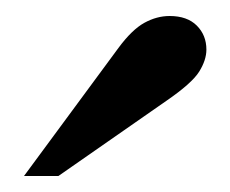

<svg xmlns="http://www.w3.org/2000/svg" viewBox="-20 -774 288 240"><path d="M10 -554 128 -714Q145 -737 160.5 -745.5Q176 -754 192 -754Q214 -754 226 -742Q238 -730 238 -712Q238 -699 229 -684.5Q220 -670 188 -648L53 -554Z"/></svg>

Font: Libre Bodoni
Style: Regular
Weight: 400
Designer: Pablo Impallari, Rodrigo Fuenzalida
Foundry: Pablo Impallari, Rodrigo Fuenzalida
Version: Version 1.001; ttfautohint (v1.5.65-e2d9)